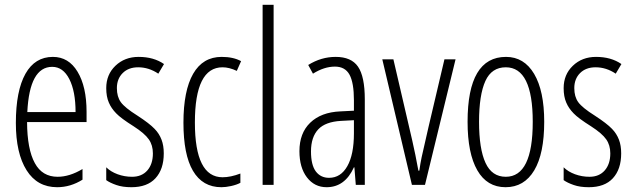

<svg xmlns="http://www.w3.org/2000/svg" viewBox="-20 -780 2677 810"><path d="M200.2 -498Q104.5 -498 95.2 -307.1H298.8Q298.8 -394.5 272.5 -446.3Q246.1 -498 200.2 -498ZM221.2 9.8Q137.2 9.8 92.3 -61.5Q46.9 -133.3 46.9 -261.2Q46.9 -396.5 87.4 -468.8Q127.4 -540 203.1 -540Q269.5 -540 307.1 -477.5Q345.2 -414.6 345.2 -308.1V-265.1H94.2Q94.7 -150.4 127 -91.8Q158.2 -34.2 223.1 -34.2Q273.4 -34.2 328.1 -66.9V-22Q277.3 9.8 221.2 9.8Z M670.9 -132.8Q670.9 -65.9 635.7 -27.8Q601.1 9.8 534.2 9.8Q497.1 9.8 470.7 0.5Q443.8 -8.8 428.2 -20V-74.2Q446.8 -55.7 476.1 -44.9Q505.4 -34.2 537.1 -34.2Q578.1 -34.2 601.6 -61Q625 -87.9 625 -132.8Q625 -167.5 607.9 -191.9Q590.3 -217.3 543.9 -247.1Q489.7 -281.2 470.2 -301.8Q449.2 -323.2 439 -347.7Q428.2 -372.6 428.2 -408.2Q428.2 -465.3 466.8 -502.4Q505.9 -540 564.9 -540Q628.4 -540 671.9 -509.8L647.9 -469.2Q607.9 -496.1 563 -496.1Q522 -496.1 497.6 -471.7Q473.1 -447.3 473.1 -408.2Q473.1 -372.1 489.7 -349.1Q506.3 -325.7 560.1 -292Q610.4 -259.3 632.3 -236.3Q651.9 -216.3 661.6 -190.4Q670.9 -166 670.9 -132.8Z M914.1 9.8Q834.5 9.8 793.9 -59.6Q753.9 -127.9 753.9 -262.2Q753.9 -397.5 794.9 -468.8Q835.9 -540 915 -540Q964.4 -540 997.1 -522L979 -481Q946.8 -496.1 918.9 -496.1Q802.2 -496.1 802.2 -263.2Q802.2 -32.2 918.9 -32.2Q953.1 -32.2 994.1 -47.9V-8.8Q979 -0.5 954.6 4.9Q932.1 9.8 914.1 9.8Z M1134.3 0H1087.9V-759.8H1134.3Z M1368.2 -29.8Q1417.5 -29.8 1445.3 -79.1Q1473.1 -127.9 1473.1 -217.8V-272.9L1418 -270Q1353 -266.1 1323.2 -234.9Q1292 -202.1 1292 -141.1Q1292 -84 1312.5 -56.6Q1333 -29.8 1368.2 -29.8ZM1481 0 1475.1 -74.2H1473.1Q1435.1 9.8 1357.9 9.8Q1306.6 9.8 1274.9 -31.7Q1243.2 -73.2 1243.2 -142.1Q1243.2 -218.3 1288.6 -262.2Q1334.5 -306.6 1416 -310.1L1473.1 -313V-356.9Q1473.1 -430.7 1454.6 -464.8Q1436 -499 1393.1 -499Q1347.7 -499 1300.3 -469.2L1280.3 -505.9Q1335 -540 1396 -540Q1461.9 -540 1490.2 -499Q1519 -457.5 1519 -360.8V0Z M1717.8 0 1592.8 -529.8H1639.6L1718.8 -189Q1732.4 -129.9 1745.1 -60.1H1749Q1753.4 -91.3 1758.8 -116.7Q1769 -166.5 1855 -529.8H1901.9L1772.9 0Z M2001 -266.1Q2001 -151.9 2028.3 -92.8Q2055.2 -34.2 2113.8 -34.2Q2227.5 -34.2 2227.5 -266.1Q2227.5 -496.1 2113.8 -496.1Q2054.2 -496.1 2027.8 -438.5Q2001 -379.4 2001 -266.1ZM2275.9 -266.1Q2275.9 -131.8 2233.9 -61.5Q2191.4 9.8 2112.8 9.8Q2034.7 9.8 1993.7 -61.5Q1952.6 -132.8 1952.6 -266.1Q1952.6 -540 2114.7 -540Q2190.9 -540 2233.4 -468.3Q2275.9 -396.5 2275.9 -266.1Z M2600.6 -132.8Q2600.6 -65.9 2565.4 -27.8Q2530.8 9.8 2463.9 9.8Q2426.8 9.8 2400.4 0.5Q2373.5 -8.8 2357.9 -20V-74.2Q2376.5 -55.7 2405.8 -44.9Q2435.1 -34.2 2466.8 -34.2Q2507.8 -34.2 2531.2 -61Q2554.7 -87.9 2554.7 -132.8Q2554.7 -167.5 2537.6 -191.9Q2520 -217.3 2473.6 -247.1Q2419.4 -281.2 2399.9 -301.8Q2378.9 -323.2 2368.7 -347.7Q2357.9 -372.6 2357.9 -408.2Q2357.9 -465.3 2396.5 -502.4Q2435.5 -540 2494.6 -540Q2558.1 -540 2601.6 -509.8L2577.6 -469.2Q2537.6 -496.1 2492.7 -496.1Q2451.7 -496.1 2427.2 -471.7Q2402.8 -447.3 2402.8 -408.2Q2402.8 -372.1 2419.4 -349.1Q2436 -325.7 2489.7 -292Q2540 -259.3 2562 -236.3Q2581.5 -216.3 2591.3 -190.4Q2600.6 -166 2600.6 -132.8Z"/></svg>

Font: Germano
Style: Regular
Weight: 300
Width: 3
Foundry: Ascender Corporation
Version: Version 1.10; ttfautohint (v1.5)